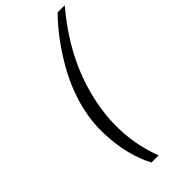

<svg xmlns="http://www.w3.org/2000/svg" viewBox="-294 -782 1047 1047"><g transform="rotate(-45 229.5 -258.5)"><path d="M404 -729H459Q271 -508 214 -259Q157 -11 242 212H187Q156 154 137.5 81Q119 8 115.5 -81Q112 -170 133 -259Q163 -387 238.5 -512.5Q314 -638 404 -729Z"/></g></svg>

Font: Miedinger
Style: Italic
Weight: 400
Italic angle: -13°
Version: Version 001.000